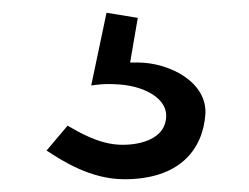

<svg xmlns="http://www.w3.org/2000/svg" viewBox="-20 -29 391 301"><path d="M302 150C305 100 246 69 196 69H184L196 -1L147 -9L123 105C130 104 144 102 159 103C204 104 246 125 240 159C236 187 204 198 172 198C135 198 102 177 86 168L53 207C76 222 121 252 175 252C261 252 298 206 302 150Z"/></svg>

Font: Bluebird
Style: Li
Weight: 300
Designer: Jasper
Foundry: Cannot Into Space Fonts
Version: Version 0.98